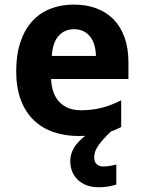

<svg xmlns="http://www.w3.org/2000/svg" viewBox="-20 -576 621 827"><path d="M298.8 -450.2Q259.3 -450.2 233.2 -422.4Q207 -394.5 203.1 -335H393.1Q392.6 -359.9 386.7 -380.9Q380.9 -401.9 369.1 -417.2Q357.4 -432.6 339.8 -441.4Q322.3 -450.2 298.8 -450.2ZM317.9 9.8Q259.3 9.8 210 -7.3Q160.6 -24.4 125 -58.8Q89.4 -93.3 69.6 -145.8Q49.8 -198.2 49.8 -269Q49.8 -340.8 67.9 -394.5Q85.9 -448.2 118.4 -484.1Q150.9 -520 196.5 -538.1Q242.2 -556.2 297.9 -556.2Q352.1 -556.2 395.8 -539.8Q439.5 -523.4 470 -491.7Q500.5 -460 516.8 -413.8Q533.2 -367.7 533.2 -308.1V-235.8H200.2Q201.2 -204.6 210.2 -179.4Q219.2 -154.3 235.6 -137Q252 -119.6 275.1 -110.4Q298.3 -101.1 328.1 -101.1Q353 -101.1 375.2 -103.8Q397.5 -106.4 418.5 -111.8Q439.5 -117.2 460 -125.2Q480.5 -133.3 502 -144V-28.8Q482.4 -18.6 462.6 -11.5Q442.9 -4.4 420.9 0.5Q398.9 5.4 373.5 7.6Q348.1 9.8 317.9 9.8ZM385.7 101.1Q385.7 121.6 396.7 131.3Q407.7 141.1 424.8 141.1Q440.4 141.1 455.8 138.2Q471.2 135.3 481 132.3V219.2Q465.3 223.6 447.3 227.1Q429.2 230.5 404.8 230.5Q376.5 230.5 354 222.2Q331.5 213.9 315.7 199Q299.8 184.1 291.3 163.6Q282.7 143.1 282.7 118.2Q282.7 97.2 289.6 79.6Q296.4 62 308.3 46.6Q320.3 31.2 336.4 17.6Q352.5 3.9 370.6 -9.8H458Q423.8 22.5 404.8 49.1Q385.7 75.7 385.7 101.1Z"/></svg>

Font: Droid Sans
Style: Bold
Weight: 700
Foundry: Ascender Corporation
Version: Version 1.00 build 112